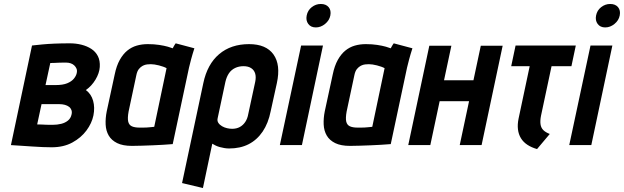

<svg xmlns="http://www.w3.org/2000/svg" viewBox="-20 -730 3139 966"><path d="M412 -277Q441 -297 460.5 -329.5Q480 -362 482 -393Q484 -425 472.5 -447.5Q461 -470 439.5 -484Q418 -498 390 -505Q362 -512 332 -512Q289 -512 254 -510.5Q219 -509 193.5 -506.5Q168 -504 154.5 -502.5Q141 -501 141 -501L35 0Q35 0 50 1Q65 2 89 3.5Q113 5 141 7Q169 9 195 10Q221 11 240 11Q300 11 344 -13Q388 -37 415 -73.5Q442 -110 450 -149Q458 -189 448.5 -223Q439 -257 412 -277ZM314 -415Q325 -415 335.5 -411.5Q346 -408 353.5 -401Q361 -394 365 -384.5Q369 -375 366 -362Q363 -348 351.5 -334Q340 -320 318 -311Q296 -302 260 -302H209L233 -413Q243 -413 253.5 -413.5Q264 -414 274.5 -414.5Q285 -415 295 -415Q305 -415 314 -415ZM245 -102Q238 -102 229 -102Q220 -102 210 -102.5Q200 -103 189 -103.5Q178 -104 167 -104L189 -206H279Q294 -206 306.5 -202.5Q319 -199 327.5 -192.5Q336 -186 339.5 -176Q343 -166 340 -154Q336 -135 322 -123.5Q308 -112 288 -107Q268 -102 245 -102Z M958 -487 864 -512Q858 -504 853.5 -495.5Q849 -487 849 -487Q842 -490 824.5 -495Q807 -500 781 -504Q755 -508 724 -508Q694 -508 668 -500.5Q642 -493 620.5 -475.5Q599 -458 582.5 -428.5Q566 -399 557 -355L517 -170Q510 -135 511.5 -103.5Q513 -72 527 -48Q541 -24 569.5 -10Q598 4 644 4Q667 4 694.5 3Q722 2 749.5 1Q777 0 799.5 -1.5Q822 -3 835.5 -4Q849 -5 849 -5L931 -390Q935 -407 941.5 -431.5Q948 -456 958 -487ZM627 -169 666 -352Q670 -372 679 -383Q688 -394 699 -399.5Q710 -405 720.5 -406Q731 -407 739 -407Q747 -407 757.5 -405.5Q768 -404 779.5 -401Q791 -398 801 -394.5Q811 -391 818 -387L756 -92Q746 -91 736.5 -90Q727 -89 718 -88.5Q709 -88 700 -88Q691 -88 682 -88Q658 -88 643.5 -94.5Q629 -101 625 -118.5Q621 -136 627 -169Z M1342 -171 1373 -312Q1393 -404 1356 -456Q1319 -508 1233 -508Q1142 -508 1082.5 -457.5Q1023 -407 1003 -312L896 191L1001 216L1048 -7Q1056 -2 1065.5 2.5Q1075 7 1086 10Q1097 13 1109 15Q1121 17 1133 17Q1189 17 1231 -4.5Q1273 -26 1301.5 -68Q1330 -110 1342 -171ZM1264 -318 1229 -156Q1225 -133 1214 -116.5Q1203 -100 1186.5 -91Q1170 -82 1148 -82Q1136 -82 1122.5 -85Q1109 -88 1097 -95Q1085 -102 1078.5 -112Q1072 -122 1075 -135L1114 -318Q1120 -344 1132 -361.5Q1144 -379 1163 -388Q1182 -397 1205 -397Q1229 -397 1244 -387Q1259 -377 1264 -359.5Q1269 -342 1264 -318Z M1388 0H1499L1605 -501H1495ZM1594 -710Q1569 -710 1548.5 -694Q1528 -678 1523 -652Q1518 -627 1531 -609.5Q1544 -592 1569 -592Q1594 -592 1615.5 -609.5Q1637 -627 1642 -652Q1647 -678 1633.5 -694Q1620 -710 1594 -710Z M2055 -487 1961 -512Q1955 -504 1950.5 -495.5Q1946 -487 1946 -487Q1939 -490 1921.5 -495Q1904 -500 1878 -504Q1852 -508 1821 -508Q1791 -508 1765 -500.5Q1739 -493 1717.5 -475.5Q1696 -458 1679.5 -428.5Q1663 -399 1654 -355L1614 -170Q1607 -135 1608.5 -103.5Q1610 -72 1624 -48Q1638 -24 1666.5 -10Q1695 4 1741 4Q1764 4 1791.5 3Q1819 2 1846.5 1Q1874 0 1896.5 -1.5Q1919 -3 1932.5 -4Q1946 -5 1946 -5L2028 -390Q2032 -407 2038.5 -431.5Q2045 -456 2055 -487ZM1724 -169 1763 -352Q1767 -372 1776 -383Q1785 -394 1796 -399.5Q1807 -405 1817.5 -406Q1828 -407 1836 -407Q1844 -407 1854.5 -405.5Q1865 -404 1876.5 -401Q1888 -398 1898 -394.5Q1908 -391 1915 -387L1853 -92Q1843 -91 1833.5 -90Q1824 -89 1815 -88.5Q1806 -88 1797 -88Q1788 -88 1779 -88Q1755 -88 1740.5 -94.5Q1726 -101 1722 -118.5Q1718 -136 1724 -169Z M2362 -326H2214L2251 -500H2140L2034 0H2145L2192 -221H2340L2293 0H2403L2509 -500H2399Z M2702 -148 2755 -397H2855L2877 -501H2574L2552 -397H2645L2589 -133Q2583 -104 2586 -79Q2589 -54 2601 -34.5Q2613 -15 2633.5 -1.5Q2654 12 2682 20L2746 -56Q2725 -64 2713.5 -75.5Q2702 -87 2699.5 -105Q2697 -123 2702 -148Z M2844 0H2955L3061 -501H2951ZM3050 -710Q3025 -710 3004.5 -694Q2984 -678 2979 -652Q2974 -627 2987 -609.5Q3000 -592 3025 -592Q3050 -592 3071.5 -609.5Q3093 -627 3098 -652Q3103 -678 3089.5 -694Q3076 -710 3050 -710Z"/></svg>

Font: Advent Pro
Style: Italic
Weight: 400
Italic angle: -12°
Designer: VivaRado, Andreas Kalpakidis
Foundry: VivaRado, Andreas Kalpakidis
Version: Version 3.000